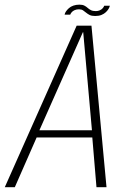

<svg xmlns="http://www.w3.org/2000/svg" viewBox="-45 -784 548 804"><path d="M-25 0H17L108.5 -208.5H341.5L359 0H401L338 -676.5H276ZM120 -238.5 302 -649H303.5L340 -238.5ZM353.5 -717Q369 -717 380 -721.5Q391 -726 398.5 -733.2Q406 -740.5 410 -747.5Q414 -754.5 415 -760H391.5Q390 -755.5 385.5 -750Q381 -744.5 373.2 -741Q365.5 -737.5 356.5 -737.5Q343.5 -737.5 335.8 -741.5Q328 -745.5 322 -751Q316 -756.5 308.2 -760.5Q300.5 -764.5 287.5 -764.5Q273.5 -764.5 262.2 -760.5Q251 -756.5 243.5 -749.8Q236 -743 231.2 -736Q226.5 -729 225.5 -722.5H249Q250.5 -727 255 -732.5Q259.5 -738 267.5 -741.5Q275.5 -745 285.5 -745Q296 -745 302.5 -740.8Q309 -736.5 315.5 -731Q322 -725.5 330.5 -721.2Q339 -717 353.5 -717Z"/></svg>

Font: Anybody SemiCondensed ExtraLight
Style: Italic
Weight: 250
Width: 4
Italic angle: -10°
Version: Version 1.113;gftools[0.9.25]